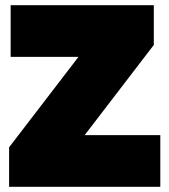

<svg xmlns="http://www.w3.org/2000/svg" viewBox="-20 -719 652 739"><path d="M15 -152 282 -500H21V-699H572V-546L306 -199H597V0H15Z"/></svg>

Font: Prompt Black
Style: Regular
Weight: 900
Designer: Katatrad Team
Foundry: CadsonDemak
Version: Version 1.000